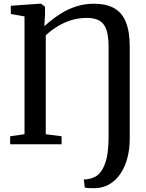

<svg xmlns="http://www.w3.org/2000/svg" viewBox="-20 -774 782 1030"><path d="M434.5 231.5 430 188.5Q437 189.5 452.8 186.8Q468.5 184 484.5 177Q504.5 168.5 519 149.8Q533.5 131 543.5 103.5Q553.5 76 558 40.5Q562.5 5 562.5 -37.5V-524Q562.5 -581.5 550.5 -615.2Q538.5 -649 512.8 -663.5Q487 -678 446 -678Q405 -678 366.8 -667Q328.5 -656 293.2 -635.2Q258 -614.5 225.5 -585V-54L310.5 -43V0H34.5V-43L111.5 -54V-686L38 -699V-743L192 -754H200L221.5 -738V-696.5L218 -633.5Q261 -672.5 303.8 -699.5Q346.5 -726.5 391 -740.2Q435.5 -754 482.5 -754Q547.5 -754 590.2 -731.2Q633 -708.5 654.5 -657.5Q676 -606.5 676 -523V-31Q676 27.5 662.5 76.5Q649 125.5 624 161Q599 196.5 564 216Q529 235.5 486 235.5Q471 235.5 456.5 235Q442 234.5 434.5 231.5Z"/></svg>

Font: Merriweather 48pt Medium
Style: Regular
Weight: 500
Version: Version 2.100